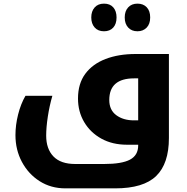

<svg xmlns="http://www.w3.org/2000/svg" viewBox="-20 -796 1031 1056"><path d="M340 240Q260 240 198 200.5Q136 161 100.5 94.5Q65 28 65 -53Q65 -108 79.5 -166Q94 -224 120 -269H268Q252 -214 243 -154.5Q234 -95 234 -50Q234 23 274 64.5Q314 106 394 106H552Q650 106 695 82Q740 58 740 4V0H679Q598 0 537.5 -33.5Q477 -67 443 -124.5Q409 -182 409 -254Q409 -336 449 -390Q489 -444 560.5 -471.5Q632 -499 726 -499H909V-37Q909 104 839 172Q769 240 613 240ZM740 -134V-365H718Q581 -365 581 -246Q581 -191 619.5 -162.5Q658 -134 717 -134ZM552 -624Q519 -624 500.5 -645Q482 -666 482 -700Q482 -734 500.5 -755Q519 -776 552 -776Q585 -776 603 -755.5Q621 -735 621 -700Q621 -664 602.5 -644Q584 -624 552 -624ZM736 -624Q704 -624 685 -644.5Q666 -665 666 -700Q666 -735 685 -755.5Q704 -776 736 -776Q768 -776 787 -756Q806 -736 806 -700Q806 -664 786.5 -644Q767 -624 736 -624Z"/></svg>

Font: Noto Kufi Arabic ExtraBold
Style: Regular
Weight: 800
Designer: Monotype Design Team, David Williams, Khaled Hosny
Foundry: Google LLC
Version: Version 2.109; ttfautohint (v1.8.4.7-5d5b)